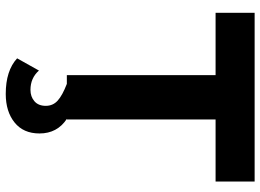

<svg xmlns="http://www.w3.org/2000/svg" viewBox="-140 -560 915 675"><g transform="rotate(90 317.5 -222.5)"><path d="M618.2 -660.2V-522.9H399.9V0H397.9Q449.2 33.7 449.2 96.2Q449.2 152.8 410.6 183.8Q372.1 214.8 310.1 214.8Q228.5 214.8 185.1 174.8L228 98.1Q254.4 127.9 295.9 127.9Q319.8 127.9 335.9 114Q352.1 100.1 352.1 74.2Q352.1 48.8 333.7 32.2Q315.4 15.6 274.9 0H244.1V-522.9H24.9V-660.2Z"/></g></svg>

Font: Human Sans
Style: Bold
Weight: 700
Designer: Tim Radville
Foundry: Continuum
Version: Version 1.000;FEAKit 1.0